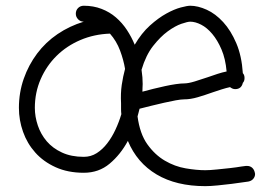

<svg xmlns="http://www.w3.org/2000/svg" viewBox="-20 -592 905 659"><path d="M267.6 -53.7Q292 -53.7 312 -66.4Q332 -79.1 348.1 -100.1Q364.3 -121.1 376.5 -147.5Q388.7 -173.8 396.5 -200.2Q395.5 -208 395.5 -217.3Q395.5 -226.6 395.5 -237.3Q393.6 -271.5 397.9 -300.8Q402.3 -330.1 409.2 -355.5Q404.3 -385.7 392.1 -418.5Q379.9 -451.2 357.4 -476.6Q302.7 -474.6 255.9 -454.6Q209 -434.6 174.3 -400.4Q139.6 -366.2 119.6 -320.3Q99.6 -274.4 99.6 -221.7Q99.6 -191.4 109.9 -161.1Q120.1 -130.9 140.6 -106.9Q161.1 -83 192.9 -68.4Q224.6 -53.7 267.6 -53.7ZM632.8 -517.6Q624 -517.6 602.5 -510.3Q581.1 -502.9 555.7 -484.4Q530.3 -465.8 505.4 -434.1Q480.5 -402.3 465.8 -352.5Q467.8 -338.9 468.8 -326.7Q469.7 -314.5 469.7 -303.7Q469.7 -297.9 469.2 -291.5Q468.8 -285.2 468.8 -277.3Q486.3 -282.2 506.3 -287.1Q526.4 -292 546.4 -296.4Q566.4 -300.8 583.5 -303.2Q600.6 -305.7 612.3 -305.7Q626 -305.7 648.4 -312.5Q670.9 -319.3 693.4 -327.1Q710 -333 726.6 -338.4Q743.2 -343.8 757.8 -346.7Q753.9 -390.6 740.2 -422.4Q726.6 -454.1 708.5 -475.6Q690.4 -497.1 670.4 -507.3Q650.4 -517.6 632.8 -517.6ZM828.1 -22.5Q838.9 -22.5 846.2 -15.6Q853.5 -8.8 855.5 4.9Q855.5 14.6 849.1 22Q842.8 29.3 832 31.2Q830.1 31.2 814 33.7Q797.9 36.1 774.9 39.1Q752 42 727.1 44.4Q702.1 46.9 684.6 46.9Q585 46.9 517.6 6.8Q450.2 -33.2 418.9 -108.4Q393.6 -61.5 356.4 -30.3Q319.3 1 267.6 1Q212.9 1 170.9 -18.1Q128.9 -37.1 101.1 -68.4Q73.2 -99.6 59.1 -139.6Q44.9 -179.7 44.9 -221.7Q44.9 -274.4 61.5 -321.8Q78.1 -369.1 107.4 -408.2Q136.7 -447.3 177.7 -475.1Q218.8 -502.9 267.6 -517.6Q255.9 -517.6 248 -525.9Q240.2 -534.2 240.2 -544.9Q240.2 -556.6 248 -564.5Q255.9 -572.3 267.6 -572.3Q300.8 -572.3 328.6 -561.5Q356.4 -550.8 377.9 -532.2Q399.4 -513.7 415.5 -489.3Q431.6 -464.8 442.4 -438.5Q465.8 -478.5 494.6 -504.4Q523.4 -530.3 550.8 -545.4Q578.1 -560.5 600.6 -566.4Q623 -572.3 632.8 -572.3Q659.2 -572.3 689.5 -558.6Q719.7 -544.9 746.1 -516.1Q772.5 -487.3 791 -443.8Q809.6 -400.4 813.5 -340.8Q819.3 -335 819.3 -324.2Q819.3 -313.5 813.5 -307.6Q808.6 -286.1 787.1 -286.1Q778.3 -286.1 769.5 -293Q755.9 -290 740.7 -285.2Q725.6 -280.3 710.9 -275.4Q683.6 -265.6 658.7 -258.3Q633.8 -251 612.3 -251Q601.6 -251 583 -247.6Q564.5 -244.1 543 -239.3Q521.5 -234.4 499.5 -229Q477.5 -223.6 459 -218.8Q457 -211.9 455.6 -205.6Q454.1 -199.2 452.1 -192.4Q460 -132.8 485.8 -96.7Q511.7 -60.5 545.9 -40.5Q580.1 -20.5 617.2 -14.2Q654.3 -7.8 684.6 -7.8Q700.2 -7.8 724.1 -10.3Q748 -12.7 770 -15.1Q792 -17.6 808.6 -20.5L824.2 -22.5Z"/></svg>

Font: Coming Soon
Style: Regular
Weight: 400
Designer: Dathan Boardman
Foundry: Open Window
Version: Version 1.002